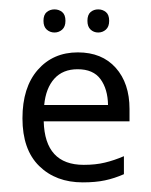

<svg xmlns="http://www.w3.org/2000/svg" viewBox="-20 -376 315 401"><path d="M142.6 -266.6Q192.9 -266.6 221.7 -234.4Q250.5 -202.1 250.5 -148.4V-122.6H71.3Q73.7 -31.7 154.8 -31.7Q179.7 -31.7 199 -36.4Q218.3 -41 238.8 -49.8V-12.2Q218.8 -3.4 199.2 0.7Q179.7 4.9 152.8 4.9Q96.7 4.9 61.8 -29.3Q26.9 -63.5 26.9 -128.9Q26.9 -193.4 58.8 -230Q90.8 -266.6 142.6 -266.6ZM142.1 -231.4Q111.3 -231.4 93.5 -211.7Q75.7 -191.9 72.3 -156.7H205.6Q205.1 -189.9 189.9 -210.7Q174.8 -231.4 142.1 -231.4ZM70.8 -332.5Q70.8 -345.2 77.6 -350.8Q84.5 -356.4 93.8 -356.4Q103 -356.4 109.9 -350.8Q116.7 -345.2 116.7 -332.5Q116.7 -320.3 109.9 -314.2Q103 -308.1 93.8 -308.1Q84.5 -308.1 77.6 -314.2Q70.8 -320.3 70.8 -332.5ZM162.6 -332.5Q162.6 -345.2 169.2 -350.8Q175.8 -356.4 185.1 -356.4Q194.3 -356.4 201.2 -350.8Q208 -345.2 208 -332.5Q208 -320.3 201.2 -314.2Q194.3 -308.1 185.1 -308.1Q175.8 -308.1 169.2 -314.2Q162.6 -320.3 162.6 -332.5Z"/></svg>

Font: NotoSansOldHungarianUI
Style: Regular
Weight: 400
Designer: Monotype Design Team
Foundry: Monotype Imaging Inc.
Version: Version 1001.000; ttfautohint (v1.8.4.7-5d5b)